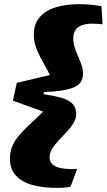

<svg xmlns="http://www.w3.org/2000/svg" viewBox="-20 -777 514 925"><path d="M347 -227Q347 -205 334 -184Q321 -163 302 -142.5Q283 -122 264 -102Q245 -82 232 -61.5Q219 -41 219 -20Q219 1 231.5 13.5Q244 26 267.5 31.5Q291 37 324 38Q330 38 337 37.5Q344 37 352 36L320 122Q311 125 294.5 126.5Q278 128 261 128Q194 129 141 115.5Q88 102 58 70.5Q28 39 28 -13Q28 -44 38 -69.5Q48 -95 66.5 -118Q85 -141 109 -164Q133 -187 161 -213Q189 -239 218 -270L203 -234L42 -292L61 -378L244 -421L236 -381Q222 -415 206 -443.5Q190 -472 175.5 -499Q161 -526 152 -553Q143 -580 143 -610Q143 -661 170.5 -693.5Q198 -726 247.5 -741.5Q297 -757 363 -757Q389 -757 415.5 -754.5Q442 -752 469 -747L474 -660Q465 -661 452 -662Q439 -663 425 -663Q397 -663 376 -656Q355 -649 344 -633Q333 -617 333 -591Q333 -574 337.5 -556.5Q342 -539 349.5 -521.5Q357 -504 364 -487.5Q371 -471 375.5 -455Q380 -439 380 -424Q380 -404 373 -388.5Q366 -373 346.5 -361.5Q327 -350 290 -343Q253 -336 192 -334L190 -323Q239 -316 270 -307.5Q301 -299 317.5 -287Q334 -275 340.5 -260Q347 -245 347 -227Z"/></svg>

Font: Roboto Serif 20pt Black
Style: Italic
Weight: 900
Italic angle: -10°
Version: Version 1.008